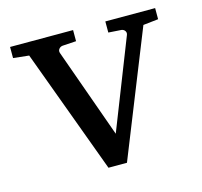

<svg xmlns="http://www.w3.org/2000/svg" viewBox="-78 -567 685 651"><g transform="rotate(-15 264.5 -241.0)"><path d="M465.8 -437 291 0H226.1L64.9 -437L9.8 -442.9V-481.9H231V-442.9L183.1 -439.9Q174.8 -439 169.9 -432.6Q165 -426.3 168 -418L279.8 -105L402.8 -418Q406.2 -425.8 401.9 -432.4Q397.5 -439 389.2 -439.9L344.2 -442.9V-481.9H519V-442.9Z"/></g></svg>

Font: Charis SIL Am
Style: Regular
Weight: 400
Foundry: SIL International
Version: Version 5.000